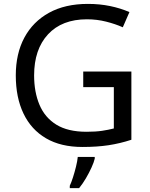

<svg xmlns="http://www.w3.org/2000/svg" viewBox="-20 -837 768 985"><path d="M407 -470H654V-120Q596 -101 537 -92Q478 -83 403 -83Q292 -83 216 -127.5Q140 -172 100.5 -254.5Q61 -337 61 -450Q61 -562 105 -644Q149 -726 231.5 -771.5Q314 -817 431 -817Q491 -817 544.5 -806Q598 -795 644 -775L610 -697Q572 -714 524.5 -726Q477 -738 426 -738Q298 -738 226.5 -661Q155 -584 155 -450Q155 -365 182.5 -299.5Q210 -234 269 -197.5Q328 -161 424 -161Q471 -161 504 -166Q537 -171 564 -178V-390H407ZM466 -23Q462 -5 449.5 22.5Q437 50 420.5 78Q404 106 386 128H338V116Q346 99 354.5 72.5Q363 46 370 17.5Q377 -11 379 -32H466Z"/></svg>

Font: Noto Sans Kannada UI
Style: Regular
Weight: 400
Designer: Jelle Bosma - Monotype Design Team
Foundry: Monotype Imaging Inc.
Version: Version 2.005; ttfautohint (v1.8.4.7-5d5b)